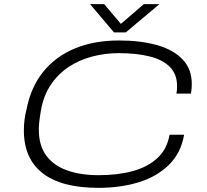

<svg xmlns="http://www.w3.org/2000/svg" viewBox="-20 -893 995 925"><path d="M454 12Q276 12 185.5 -58.5Q95 -129 95 -264Q95 -290 98 -315.5Q101 -341 108 -367Q129 -474 188.5 -547.5Q248 -621 340.5 -659.5Q433 -698 553 -698Q658 -698 737 -675.5Q816 -653 860 -606.5Q904 -560 904 -488Q904 -478 903 -466Q902 -454 900 -442H830Q832 -452 832.5 -461Q833 -470 833 -479Q833 -536 798 -571Q763 -606 699.5 -621.5Q636 -637 552 -637Q486 -637 423.5 -620.5Q361 -604 310 -570Q259 -536 224 -483.5Q189 -431 177 -360Q174 -342 172 -328.5Q170 -315 169 -304.5Q168 -294 167.5 -286Q167 -278 167 -270Q167 -191 203.5 -142.5Q240 -94 305 -71.5Q370 -49 455 -49Q548 -49 620.5 -69Q693 -89 739 -132Q785 -175 797 -244H867Q852 -156 794 -99Q736 -42 648.5 -15Q561 12 454 12ZM748 -873 586 -737H529L414 -873H482L575 -763H545L673 -873Z"/></svg>

Font: Archivo Expanded ExtraLight
Style: Italic
Weight: 250
Width: 7
Italic angle: -10°
Designer: Hector Gatti
Foundry: Omnibus-Type
Version: Version 2.001